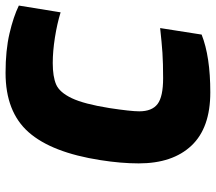

<svg xmlns="http://www.w3.org/2000/svg" viewBox="-64 -726 795 708"><g transform="rotate(-90 334.0 -371.5)"><path d="M86 -258Q86 -323 98 -399Q126 -579 201 -664Q276 -749 420 -749Q503 -749 565 -734.5Q627 -720 668 -700L643 -546Q601 -559 550 -567Q499 -575 456 -575Q406 -575 377 -562.5Q348 -550 326.5 -505Q305 -460 290 -366Q278 -287 278 -256Q278 -209 305 -188.5Q332 -168 400 -168Q456 -168 493.5 -170.5Q531 -173 585 -179L561 -26Q480 6 348 6Q217 6 151.5 -63.5Q86 -133 86 -258Z"/></g></svg>

Font: Exo Black
Style: Italic
Weight: 900
Italic angle: -9°
Designer: Natanael Gama
Foundry: Natanael Gama
Version: Version 1.500; ttfautohint (v1.6)